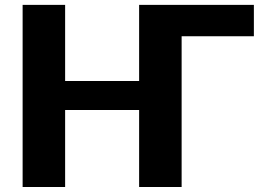

<svg xmlns="http://www.w3.org/2000/svg" viewBox="-20 -748 1050 768"><path d="M995.5 -728.5V-603H706.5V0H536.5V-308H240.5V0H70.5V-728.5H240.5V-424H536.5V-728.5Z"/></svg>

Font: Lato
Style: Regular
Weight: 900
Designer: Lukasz Dziedzic with Adam Twardoch and Botio Nikoltchev
Foundry: tyPoland Lukasz Dziedzic
Version: Version 2.010; 2014-09-01; http://www.latofonts.com/; ttfaut